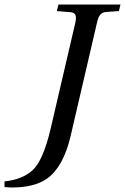

<svg xmlns="http://www.w3.org/2000/svg" viewBox="-63 -712 554 851"><path d="M-43 92Q36 84 82 42Q129 -2 162 -144L271 -612Q276 -635 271 -646Q266 -657 248 -658L189 -663L196 -692H471L464 -663L409 -659Q391 -658 381.5 -647Q372 -636 367 -612L250 -109Q218 28 145 80Q89 119 -10 119Q-21 119 -43 117Z"/></svg>

Font: Lingua Franca
Style: Italic
Weight: 400
Italic angle: -13°
Version: Version 1.19